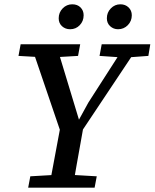

<svg xmlns="http://www.w3.org/2000/svg" viewBox="-20 -873 719 893"><path d="M66 -613 76 -667H353L343 -613L223 -606H188ZM111 0 121 -53 260 -61H292L430 -53L420 0ZM265 -250 123 -667H241L348 -314H346L391 -396L565 -667H630L352 -250ZM208 0 266 -311H373Q364 -259 354.5 -207Q345 -155 336 -103.5Q327 -52 318 0ZM443 -613 453 -667H679L670 -613L575 -606H545ZM306 -737Q284 -737 268.5 -751Q253 -765 253 -788Q253 -815 271.5 -834Q290 -853 316 -853Q340 -853 354.5 -838.5Q369 -824 369 -802Q369 -775 351 -756Q333 -737 306 -737ZM529 -737Q508 -737 492.5 -751Q477 -765 477 -788Q477 -815 495.5 -834Q514 -853 540 -853Q563 -853 578 -838.5Q593 -824 593 -802Q593 -775 574.5 -756Q556 -737 529 -737Z"/></svg>

Font: Source Serif 4 Medium
Style: Italic
Weight: 500
Italic angle: -12°
Designer: Frank Grießhammer
Foundry: Adobe Systems Incorporated
Version: Version 4.004;hotconv 1.0.116;makeotfexe 2.5.65601